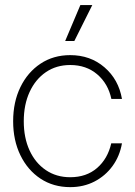

<svg xmlns="http://www.w3.org/2000/svg" viewBox="-20 -748 546 777"><path d="M264.2 9.3Q195.8 9.3 143.8 -25.1Q91.8 -59.6 62.5 -119.9Q33.2 -180.2 33.2 -257.3Q33.2 -335 62.5 -395.3Q91.8 -455.6 143.8 -490.2Q195.8 -524.9 264.2 -524.9Q345.7 -524.9 402.8 -475.6Q460 -426.3 473.6 -347.7H430.7Q417.5 -409.7 373.3 -447.3Q329.1 -484.9 264.2 -484.9Q208 -484.9 165.8 -456.1Q123.5 -427.2 99.9 -376Q76.2 -324.7 76.2 -257.3Q76.2 -190.4 99.6 -139.4Q123 -88.4 165.5 -59.6Q208 -30.8 264.2 -30.8Q329.6 -30.8 372.8 -68.1Q416 -105.5 430.2 -168H473.6Q464.4 -115.7 435.3 -75.9Q406.2 -36.1 362.3 -13.4Q318.4 9.3 264.2 9.3ZM243.7 -582 305.2 -727.5H353.5L280.8 -582Z"/></svg>

Font: Inter Display ExtraLight
Style: Regular
Weight: 200
Designer: Rasmus Andersson
Foundry: rsms
Version: Version 4.000;git-a52131595